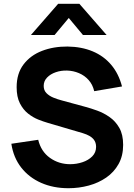

<svg xmlns="http://www.w3.org/2000/svg" viewBox="-20 -980 711 1015"><path d="M143.5 -795 287.5 -960H399.5L543.5 -795H418.5L343.5 -885L268.5 -795ZM342 15Q262 15 197.8 -13.2Q133.5 -41.5 92.2 -94.2Q51 -147 40 -220L182 -241Q197 -179 244 -145.5Q291 -112 351 -112Q384.5 -112 416 -122.5Q447.5 -133 467.8 -153.5Q488 -174 488 -204Q488 -215 484.8 -225.2Q481.5 -235.5 474 -244.5Q466.5 -253.5 452.8 -261.5Q439 -269.5 418 -276L231 -331Q210 -337 182.2 -348Q154.5 -359 128.5 -379.5Q102.5 -400 85.2 -433.8Q68 -467.5 68 -519Q68 -591.5 104.5 -639.5Q141 -687.5 202 -711Q263 -734.5 337 -734Q411.5 -733 470 -708.5Q528.5 -684 568 -637.2Q607.5 -590.5 625 -523L478 -498Q470 -533 448.5 -557Q427 -581 397.2 -593.5Q367.5 -606 335 -607Q303 -608 274.8 -598.2Q246.5 -588.5 228.8 -570Q211 -551.5 211 -526Q211 -502.5 225.5 -487.8Q240 -473 262 -464Q284 -455 307 -449L432 -415Q460 -407.5 494 -395.2Q528 -383 559.2 -361.2Q590.5 -339.5 610.8 -304Q631 -268.5 631 -214Q631 -156 606.8 -112.8Q582.5 -69.5 541.5 -41.2Q500.5 -13 448.8 1Q397 15 342 15Z"/></svg>

Font: Manrope ExtraLight ExtraBold
Style: Regular
Weight: 800
Version: Version 4.504